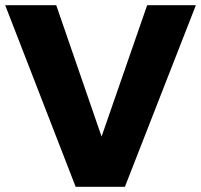

<svg xmlns="http://www.w3.org/2000/svg" viewBox="-22 -721 776 741"><path d="M-2 -701H195L370 -194L546 -701H734L460 0H270Z"/></svg>

Font: Gontserrat
Style: Bold
Weight: 700
Designer: Julieta Ulanovsky
Foundry: Julieta Ulanovsky
Version: Version 6.001